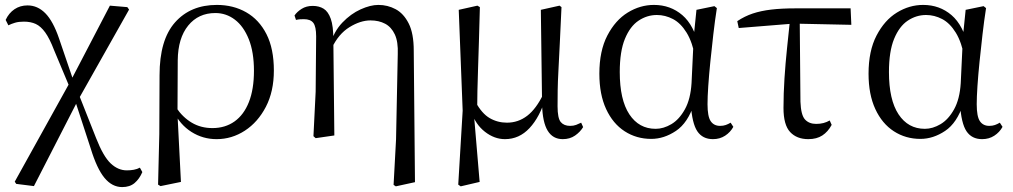

<svg xmlns="http://www.w3.org/2000/svg" viewBox="-20 -551 4119 781"><path d="M46 197 40 188 268 -223 427 -528 498 -522 505 -512 297 -143 118 206ZM477 210Q436 210 405 172.5Q374 135 349 53L284 -146H277L299 -171L371 11Q400 85 430 113.5Q460 142 496 142Q511 142 524.5 139.5Q538 137 549 131L559 149Q547 177 527.5 193.5Q508 210 477 210ZM265 -192 200 -347Q182 -394 164 -419Q146 -444 125.5 -453.5Q105 -463 77 -463Q56 -463 41 -458.5Q26 -454 14 -448L3 -470Q16 -498 39 -513.5Q62 -529 92 -529Q133 -529 164.5 -497Q196 -465 220 -395L281 -216H291Z M623 200 628 -6 629 -245Q629 -389 692 -460Q755 -531 862 -531Q929 -531 981.5 -501Q1034 -471 1064 -412Q1094 -353 1094 -264Q1094 -179 1061.5 -116.5Q1029 -54 976 -19.5Q923 15 861 15Q805 15 758.5 -14.5Q712 -44 686 -98H683L697 -113Q723 -74 760 -52Q797 -30 844 -30Q896 -30 934 -57Q972 -84 992.5 -136Q1013 -188 1013 -263Q1013 -339 992 -391.5Q971 -444 935.5 -471Q900 -498 856 -498Q787 -498 745.5 -447Q704 -396 703 -306L702 -94V-85L716 189L633 206Z M1255 3 1264 -178 1266 -403Q1266 -443 1254.5 -458Q1243 -473 1216 -473Q1208 -473 1200.5 -472.5Q1193 -472 1184 -470L1178 -488Q1188 -503 1207 -515Q1226 -527 1252 -527Q1278 -527 1296.5 -515.5Q1315 -504 1325.5 -474.5Q1336 -445 1336 -390V-386L1340 0L1264 11ZM1581 201 1591 16 1598 -331Q1600 -381 1586 -411Q1572 -441 1546.5 -454.5Q1521 -468 1487 -468Q1446 -468 1401.5 -440.5Q1357 -413 1330 -356L1320 -367H1322Q1338 -423 1372.5 -459Q1407 -495 1447 -513Q1487 -531 1519 -531Q1557 -531 1589.5 -513.5Q1622 -496 1642.5 -455.5Q1663 -415 1663 -345L1668 190L1590 207Z M1844 200 1862 -101 1846 -511 1922 -528 1932 -522Q1930 -440 1928 -378.5Q1926 -317 1924.5 -269Q1923 -221 1922 -181Q1921 -141 1921 -102L1908 -83L1931 189L1854 207ZM2269 15Q2229 15 2208 -19Q2187 -53 2185 -125V-128L2180 -511L2256 -528L2264 -522Q2260 -436 2257 -372.5Q2254 -309 2251.5 -263.5Q2249 -218 2248.5 -183.5Q2248 -149 2248 -119Q2248 -70 2261 -54.5Q2274 -39 2299 -39Q2313 -39 2323.5 -43Q2334 -47 2344 -52L2352 -34Q2340 -14 2319 0.5Q2298 15 2269 15ZM2034 15Q1991 15 1952.5 -15Q1914 -45 1897 -97H1894L1914 -137Q1940 -89 1972 -70.5Q2004 -52 2042 -52Q2088 -52 2124.5 -80Q2161 -108 2190 -168L2203 -155H2200Q2176 -75 2134 -30Q2092 15 2034 15Z M2629 14Q2569 14 2521 -17Q2473 -48 2445.5 -107.5Q2418 -167 2418 -251Q2418 -344 2450.5 -406.5Q2483 -469 2533.5 -500Q2584 -531 2640 -531Q2707 -531 2755.5 -489.5Q2804 -448 2824 -358H2831L2809 -313Q2797 -379 2773 -418Q2749 -457 2717.5 -473.5Q2686 -490 2652 -490Q2612 -490 2577.5 -467Q2543 -444 2522 -393Q2501 -342 2501 -258Q2501 -145 2540 -86Q2579 -27 2647 -27Q2679 -27 2711 -46Q2743 -65 2766 -106.5Q2789 -148 2793 -213L2802 -403L2813 -511L2886 -526L2896 -518Q2888 -467 2881.5 -410.5Q2875 -354 2869.5 -300Q2864 -246 2861 -201Q2858 -156 2858 -127Q2858 -77 2871 -58Q2884 -39 2909 -39Q2922 -39 2932 -42.5Q2942 -46 2952 -52L2963 -35Q2951 -13 2929.5 1Q2908 15 2880 15Q2838 15 2816.5 -17Q2795 -49 2790 -128H2803Q2778 -51 2729.5 -18.5Q2681 14 2629 14Z M2985 -437 2979 -465Q3009 -485 3042 -496Q3075 -507 3117 -512Q3159 -517 3214 -517H3440L3443 -450L3208 -455ZM3268 15Q3221 15 3194 -14Q3167 -43 3167 -112Q3167 -170 3171 -232Q3175 -294 3181.5 -355.5Q3188 -417 3194 -475H3233L3236 -137Q3238 -83 3254.5 -65Q3271 -47 3300 -47Q3316 -47 3329.5 -50.5Q3343 -54 3355 -61L3363 -43Q3348 -15 3325 0Q3302 15 3268 15Z M3724 14Q3664 14 3616 -17Q3568 -48 3540.5 -107.5Q3513 -167 3513 -251Q3513 -344 3545.5 -406.5Q3578 -469 3628.5 -500Q3679 -531 3735 -531Q3802 -531 3850.5 -489.5Q3899 -448 3919 -358H3926L3904 -313Q3892 -379 3868 -418Q3844 -457 3812.5 -473.5Q3781 -490 3747 -490Q3707 -490 3672.5 -467Q3638 -444 3617 -393Q3596 -342 3596 -258Q3596 -145 3635 -86Q3674 -27 3742 -27Q3774 -27 3806 -46Q3838 -65 3861 -106.5Q3884 -148 3888 -213L3897 -403L3908 -511L3981 -526L3991 -518Q3983 -467 3976.5 -410.5Q3970 -354 3964.5 -300Q3959 -246 3956 -201Q3953 -156 3953 -127Q3953 -77 3966 -58Q3979 -39 4004 -39Q4017 -39 4027 -42.5Q4037 -46 4047 -52L4058 -35Q4046 -13 4024.5 1Q4003 15 3975 15Q3933 15 3911.5 -17Q3890 -49 3885 -128H3898Q3873 -51 3824.5 -18.5Q3776 14 3724 14Z"/></svg>

Font: Noto Serif KR
Style: Regular
Weight: 400
Designer: Ryoko NISHIZUKA  (kana & ideographs); Frank Grießhammer (Latin, Greek & Cyrillic); Wenlong ZHANG  (bopomofo); Sandoll Co
Foundry: Adobe
Version: Version 2.003-H1;hotconv 1.1.1;makeotfexe 2.6.0